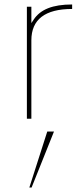

<svg xmlns="http://www.w3.org/2000/svg" viewBox="-20 -530 372 857"><path d="M120 -427V-500H100V0H120V-350C120 -443 181 -490 302 -490V-510C215 -510 160 -488 130 -442ZM221 57H191L111 307H121Z"/></svg>

Font: Perun Thin
Style: Regular
Weight: 100
Foundry: Copyright (c) Stefan Peev, Context Ltd, 2016
Version: Version 1.089